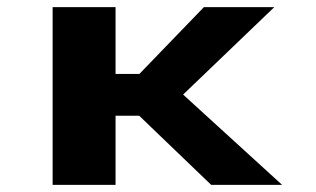

<svg xmlns="http://www.w3.org/2000/svg" viewBox="-20 -520 890 540"><path d="M574 0 371.5 -194.5H305V0H128V-500H305V-312H372L553.5 -500H751.5L495 -254L773.5 0Z"/></svg>

Font: League Mono Wide
Style: Bold
Weight: 700
Width: 8
Designer: Tyler Finck
Foundry: The League of Moveable Type / Tyler Finck
Version: Version 2.210